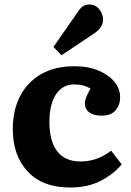

<svg xmlns="http://www.w3.org/2000/svg" viewBox="-20 -821 584 855"><path d="M292 14Q170 14 103.5 -57Q37 -128 37 -246Q37 -330 69.5 -393Q102 -456 163.5 -491Q225 -526 311 -526Q374 -526 419.5 -506.5Q465 -487 490 -456Q515 -425 515 -388Q515 -354 495 -330Q475 -306 432 -306Q397 -306 377.5 -320.5Q358 -335 358 -362Q358 -373 363.5 -387Q369 -401 383 -427Q366 -436 349.5 -440.5Q333 -445 309 -445Q259 -445 229.5 -401Q200 -357 200 -278Q200 -192 235 -147Q270 -102 338 -102Q374 -102 407 -113Q440 -124 475 -150L522 -89Q484 -44 427 -15Q370 14 292 14ZM254 -575 218 -612 328 -770Q340 -788 351.5 -794.5Q363 -801 377 -801Q399 -801 412.5 -789.5Q426 -778 432.5 -762.5Q439 -747 439 -734Q439 -700 402 -674Z"/></svg>

Font: Literata 12pt
Style: Bold
Weight: 700
Designer: Latin by Veronika Burian and Jose Scaglione. Greek by Irene Vlachou. Cyrillic by Vera Evstafieva.
Foundry: TypeTogether
Version: Version 3.002